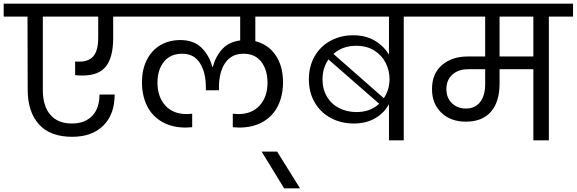

<svg xmlns="http://www.w3.org/2000/svg" viewBox="-47 -760 3124 1040"><path d="M360 -427Q367 -426 381 -426Q436 -426 460.5 -457.5Q485 -489 485 -556V-670H185V-271Q185 -186 225.5 -138.5Q266 -91 342 -91Q413 -91 452.5 -132.5Q492 -174 492 -248H574Q574 -140 512.5 -79.5Q451 -19 344 -19Q224 -19 163.5 -87Q103 -155 103 -273L102 -670H-27V-740H678V-670H566V-554Q566 -451 527.5 -401Q489 -351 400 -351Q374 -351 360 -353Z M1336 -670V-537Q1405 -520 1445.5 -461.5Q1486 -403 1486 -314Q1486 -243 1459 -187.5Q1432 -132 1378 -100.5Q1324 -69 1248 -69Q1240 -69 1214 -71V-144Q1236 -142 1243 -142Q1318 -142 1360 -189Q1402 -236 1402 -312Q1402 -381 1368.5 -425Q1335 -469 1272 -469Q1207 -469 1173 -419.5Q1139 -370 1139 -286V-271H1068V-286Q1068 -369 1035.5 -419Q1003 -469 941 -469Q876 -469 841 -425.5Q806 -382 806 -312Q806 -236 848 -189Q890 -142 965 -142Q974 -142 994 -144V-71Q968 -69 960 -69Q884 -69 830 -100.5Q776 -132 749 -187.5Q722 -243 722 -314Q722 -384 748.5 -436Q775 -488 822 -515.5Q869 -543 930 -543Q1003 -543 1045 -501Q1087 -459 1103 -398H1106Q1120 -453 1156 -493Q1192 -533 1254 -541V-670H625V-740H1582V-670Z M1492 260 1370 61H1454L1578 260Z M2271 -740V-670H2140V0H2060V-196Q2035 -149 1986 -120Q1937 -91 1869 -91Q1801 -91 1745.5 -120.5Q1690 -150 1658 -204.5Q1626 -259 1626 -330Q1626 -401 1657.5 -455.5Q1689 -510 1744 -539.5Q1799 -569 1866 -569Q1934 -569 1983.5 -539.5Q2033 -510 2060 -463V-670H1529V-740ZM1882 -512Q1809 -512 1759 -468L2032 -228Q2063 -274 2063 -332Q2063 -377 2042.5 -418.5Q2022 -460 1981 -486Q1940 -512 1882 -512ZM1700 -330Q1700 -276 1724.5 -235.5Q1749 -195 1791 -174Q1833 -153 1884 -153Q1959 -153 2007 -198L1732 -438Q1700 -392 1700 -330Z M3057 -670H2926V0H2842V-385H2659V-308Q2659 -208 2612 -154.5Q2565 -101 2477 -101Q2394 -101 2343.5 -149.5Q2293 -198 2293 -278Q2293 -361 2347 -407.5Q2401 -454 2486 -454H2581V-670H2218V-740H3057ZM2842 -670H2659V-454H2842ZM2581 -385H2488Q2436 -385 2403.5 -356Q2371 -327 2371 -278Q2371 -230 2401 -201Q2431 -172 2477 -172Q2526 -172 2553.5 -207Q2581 -242 2581 -304Z"/></svg>

Font: Fz Poppins
Style: Regular
Weight: 400
Designer: Ninad Kale (Devanagari), Jonny Pinhorn (Latin)
Foundry: Indian Type Foundry
Version: Vit hóa bi Vntype.Com & FontZin.Com